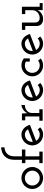

<svg xmlns="http://www.w3.org/2000/svg" viewBox="1316 -2108 799 3472"><g transform="rotate(-90 1716.0 -371.5)"><path d="M375 -49Q348 -23 311.5 -7.5Q275 8 234 8Q192 8 156 -7.5Q120 -23 93 -49.5Q66 -76 50.5 -111.5Q35 -147 35 -188Q35 -228 50.5 -264Q66 -300 93 -326.5Q120 -353 156 -368.5Q192 -384 234 -384Q275 -384 311.5 -368.5Q348 -353 375 -326.5Q402 -300 417.5 -264Q433 -228 433 -188Q433 -147 417.5 -111.5Q402 -76 375 -49ZM137 -92Q155 -74 179.5 -63.5Q204 -53 232 -53Q260 -53 284.5 -63.5Q309 -74 327.5 -92.5Q346 -111 356.5 -135Q367 -159 367 -187Q367 -215 356.5 -239.5Q346 -264 327.5 -282.5Q309 -301 284.5 -311.5Q260 -322 232 -322Q204 -322 179.5 -311.5Q155 -301 137 -282.5Q119 -264 108.5 -239.5Q98 -215 98 -187Q98 -159 108.5 -135Q119 -111 137 -92Z M711 0H503V-60H564V-313H503V-375H563V-517Q563 -573 580.5 -616Q598 -659 628 -688Q658 -718 699.5 -733.5Q741 -749 788 -751V-691Q754 -689 725 -677.5Q696 -666 674 -644Q651 -622 638.5 -590Q626 -558 626 -516V-375H748V-313H626V-60H711Z M1150 -45Q1125 -20 1092.5 -6Q1060 8 1021 8Q980 8 943.5 -7.5Q907 -23 881 -49Q854 -76 838.5 -111.5Q823 -147 823 -188Q823 -228 838.5 -264Q854 -300 881 -326Q907 -353 943.5 -368.5Q980 -384 1021 -384Q1052 -384 1080 -372Q1108 -360 1131 -340Q1153 -319 1169.5 -291Q1186 -263 1195 -230Q1122 -202 1050 -174.5Q978 -147 905 -119Q922 -89 952 -71Q982 -53 1021 -53Q1048 -53 1071 -62.5Q1094 -72 1111 -90ZM1021 -322Q988 -322 961.5 -309.5Q935 -297 916 -275Q901 -256 893 -231Q885 -206 888 -178Q945 -200 1001.5 -222Q1058 -244 1115 -265Q1099 -291 1075 -306.5Q1051 -322 1021 -322Z M1477 0H1269V-60H1346V-315H1277V-375H1400L1403 -323Q1405 -302 1404.5 -300.5Q1404 -299 1406 -278Q1418 -303 1436 -322.5Q1454 -342 1475 -355Q1496 -369 1516.5 -376Q1537 -383 1556 -383L1552 -321Q1525 -321 1501 -313.5Q1477 -306 1459 -292Q1436 -275 1422.5 -249.5Q1409 -224 1409 -193V-60H1477Z M1953 -45Q1928 -20 1895.5 -6Q1863 8 1824 8Q1783 8 1746.5 -7.5Q1710 -23 1684 -49Q1657 -76 1641.5 -111.5Q1626 -147 1626 -188Q1626 -228 1641.5 -264Q1657 -300 1684 -326Q1710 -353 1746.5 -368.5Q1783 -384 1824 -384Q1855 -384 1883 -372Q1911 -360 1934 -340Q1956 -319 1972.5 -291Q1989 -263 1998 -230Q1925 -202 1853 -174.5Q1781 -147 1708 -119Q1725 -89 1755 -71Q1785 -53 1824 -53Q1851 -53 1874 -62.5Q1897 -72 1914 -90ZM1824 -322Q1791 -322 1764.5 -309.5Q1738 -297 1719 -275Q1704 -256 1696 -231Q1688 -206 1691 -178Q1748 -200 1804.5 -222Q1861 -244 1918 -265Q1902 -291 1878 -306.5Q1854 -322 1824 -322Z M2395 -35Q2369 -15 2337.5 -3.5Q2306 8 2270 8Q2229 8 2192.5 -7.5Q2156 -23 2129.5 -49.5Q2103 -76 2087.5 -111.5Q2072 -147 2072 -188Q2072 -228 2087.5 -264Q2103 -300 2130 -326Q2156 -353 2192.5 -368.5Q2229 -384 2270 -384Q2307 -384 2338.5 -372.5Q2370 -361 2396 -341V-233H2339V-304Q2324 -313 2306.5 -317.5Q2289 -322 2270 -322Q2242 -322 2218 -312.5Q2194 -303 2176 -287Q2157 -268 2146 -243Q2135 -218 2135 -188Q2135 -159 2145.5 -134Q2156 -109 2174 -91Q2193 -74 2217 -63.5Q2241 -53 2270 -53Q2295 -53 2316.5 -60.5Q2338 -68 2356 -83Z M2793 -45Q2768 -20 2735.5 -6Q2703 8 2664 8Q2623 8 2586.5 -7.5Q2550 -23 2524 -49Q2497 -76 2481.5 -111.5Q2466 -147 2466 -188Q2466 -228 2481.5 -264Q2497 -300 2524 -326Q2550 -353 2586.5 -368.5Q2623 -384 2664 -384Q2695 -384 2723 -372Q2751 -360 2774 -340Q2796 -319 2812.5 -291Q2829 -263 2838 -230Q2765 -202 2693 -174.5Q2621 -147 2548 -119Q2565 -89 2595 -71Q2625 -53 2664 -53Q2691 -53 2714 -62.5Q2737 -72 2754 -90ZM2664 -322Q2631 -322 2604.5 -309.5Q2578 -297 2559 -275Q2544 -256 2536 -231Q2528 -206 2531 -178Q2588 -200 2644.5 -222Q2701 -244 2758 -265Q2742 -291 2718 -306.5Q2694 -322 2664 -322Z M3271 -97Q3251 -49 3206.5 -20.5Q3162 8 3107 8Q3050 8 3017 -23Q2984 -54 2982 -104V-315H2912V-375H3045V-129Q3047 -99 3066.5 -77.5Q3086 -56 3126 -54Q3154 -54 3179.5 -63.5Q3205 -73 3224.5 -90Q3244 -107 3256 -130.5Q3268 -154 3268 -182V-315H3198V-375H3331V-54H3397V0H3270L3269 -52Z"/></g></svg>

Font: Josefin Slab SemiBold
Style: Regular
Weight: 600
Designer: Santiago Orozco
Foundry: Typemade
Version: Version 2.000